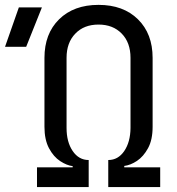

<svg xmlns="http://www.w3.org/2000/svg" viewBox="-100 -760 719 780"><path d="M-79.6 -569.8 -23.4 -730H70.3L6.3 -569.8ZM50.3 0V-80.1H195.3V-85Q171.4 -87.9 144.5 -105.5Q117.7 -123 99.1 -157.7Q80.6 -192.4 80.6 -245.1V-524.9Q80.6 -623 140.1 -681.6Q199.7 -740.2 300.3 -740.2Q400.9 -740.2 460.4 -681.6Q520 -623 520 -524.9V-245.1Q520 -191.9 501.5 -158.2Q482.9 -124 456.5 -106.4Q430.2 -88.9 404.8 -85.9V-80.1H550.8V0H339.8V-109.9Q379.9 -109.9 404.8 -146.5Q429.7 -183.1 430.2 -240.2V-524.9Q430.2 -586.9 394.5 -623.5Q358.9 -660.2 300.3 -660.2Q241.2 -660.2 206.1 -623.5Q170.4 -586.9 170.4 -524.9V-240.2Q170.4 -183.1 195.3 -146.5Q220.2 -109.9 260.3 -109.9V0Z"/></svg>

Font: UDEV Gothic 35
Style: Regular
Weight: 400
Version: v2.1.0; ttfautohint (v1.8.4.7-5d5b-dirty) -l 6 -r 45 -G 200 